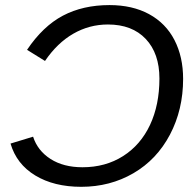

<svg xmlns="http://www.w3.org/2000/svg" viewBox="-20 -718 762 748"><path d="M85.4 -523.9Q147 -615.7 225.1 -657Q303.2 -698.2 406.7 -698.2Q495.6 -698.2 560.5 -663.1Q626 -627.4 659.7 -562Q693.4 -496.6 693.4 -410.6Q693.4 -291 642.1 -193.4Q590.8 -96.2 499.8 -43.2Q408.7 9.8 296.4 9.8Q190.4 9.8 117.4 -34.4Q44.4 -78.6 21 -158.7L108.9 -185.5Q126.5 -130.9 177 -98.6Q227.5 -66.4 301.3 -66.4Q391.1 -66.4 459.5 -109.9Q527.8 -153.3 564.5 -231.4Q601.1 -309.6 601.1 -412.1Q601.1 -509.8 547.9 -566.2Q494.6 -622.6 400.4 -622.6Q328.1 -622.6 265.6 -586.7Q203.1 -550.8 155.3 -480.5Z"/></svg>

Font: Arimo
Style: Italic
Weight: 400
Italic angle: -12°
Designer: Steve Matteson
Foundry: Monotype Imaging Inc.
Version: Version 1.33